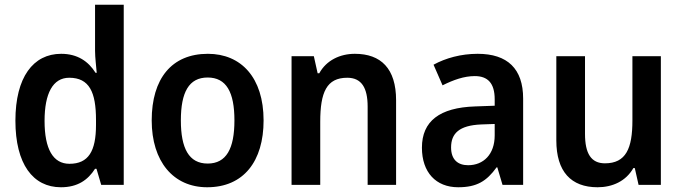

<svg xmlns="http://www.w3.org/2000/svg" viewBox="-20 -780 2881 810"><path d="M237 10C308 10 351 -21 381 -68H387L407 0H502V-760H381V-566C381 -537 386 -499 388 -473H383C353 -521 307 -553 238 -553C120 -553 45 -454 45 -271C45 -88 119 10 237 10ZM273 -89C204 -89 168 -151 168 -270C168 -386 203 -452 272 -452C357 -452 385 -391 385 -274V-253C385 -142 353 -89 273 -89Z M1092 -272C1092 -453 997 -553 857 -553C704 -553 620 -448 620 -272C620 -99 711 10 854 10C1008 10 1092 -100 1092 -272ZM743 -272C743 -391 777 -453 856 -453C935 -453 969 -391 969 -272C969 -153 935 -90 856 -90C777 -90 743 -154 743 -272Z M1477 -553C1415 -553 1357 -526 1327 -471H1320L1304 -543H1210V0H1331V-266C1331 -391 1358 -452 1445 -452C1505 -452 1531 -410 1531 -330V0H1651V-357C1651 -491 1587 -553 1477 -553Z M1995 -553C1925 -553 1860 -535 1809 -507L1847 -420C1893 -443 1938 -459 1983 -459C2037 -459 2067 -430 2067 -361V-334L1984 -331C1835 -326 1760 -269 1760 -157C1760 -53 1819 10 1913 10C1992 10 2033 -16 2075 -74H2078L2100 0H2187V-364C2187 -490 2121 -553 1995 -553ZM2010 -255 2067 -257V-209C2067 -128 2019 -83 1955 -83C1912 -83 1883 -106 1883 -158C1883 -217 1917 -251 2010 -255Z M2768 -543H2648V-272C2648 -154 2621 -91 2532 -91C2474 -91 2448 -132 2448 -215V-543H2327V-188C2327 -56 2389 10 2501 10C2564 10 2621 -16 2652 -71H2658L2674 0H2768Z"/></svg>

Font: Noto Sans Myanmar SemiCondensed SemiBold
Style: Regular
Weight: 600
Width: 4
Designer: Monotype Design Team
Foundry: Monotype Imaging Inc.
Version: Version 2.107